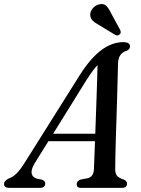

<svg xmlns="http://www.w3.org/2000/svg" viewBox="-54 -914 686 934"><path d="M114.5 -119.5Q96 -88.5 100.2 -69.5Q104.5 -50.5 125.5 -45L150 -40Q166 -34 166 -21Q166 0 139.5 0H-8Q-34.5 0 -34.5 -19.5Q-34 -35.5 -8 -47.5Q26.5 -57.5 67 -124L335.5 -551Q388 -633 440 -671Q492 -709 545 -709Q578.5 -709 578.5 -688Q578.5 -674 562 -667Q543 -661.5 532 -646.8Q521 -632 520 -603.5Q519.5 -580.5 518.5 -539.8Q517.5 -499 516 -448Q514.5 -397 512.8 -343Q511 -289 509.5 -239Q508 -189 507.2 -150.5Q506.5 -112 506.5 -92.5Q506.5 -70 515 -59.2Q523.5 -48.5 550.5 -39.5Q564 -33 564 -20.5Q564 0 538.5 0H339.5Q319 0 319 -18.5Q319 -33 338 -40.5L374.5 -47.5Q402 -55.5 403 -93Q404 -113 405.2 -148Q406.5 -183 408 -227H181.5ZM368.5 -527.5 204.5 -263.5H409.5Q411.5 -321.5 413.8 -383.8Q416 -446 417.8 -502.2Q419.5 -558.5 420.5 -597.5Q410 -586.5 397.2 -569.5Q384.5 -552.5 368.5 -527.5ZM486.5 -849.5 531 -767.5Q533 -762 533.2 -756.8Q533.5 -751.5 528.5 -747Q519 -738 507 -744L425.5 -793.5Q406.5 -803.5 395.5 -815Q384.5 -826.5 385 -844.5Q385.5 -859.5 397.8 -874Q410 -888.5 429 -893Q450.5 -898 463.2 -885.2Q476 -872.5 486.5 -849.5Z"/></svg>

Font: Fraunces 72pt S050
Style: Italic
Weight: 400
Italic angle: -16°
Version: Version 1.000; ttfautohint (v1.8.3)